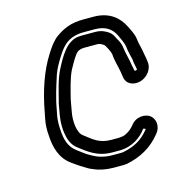

<svg xmlns="http://www.w3.org/2000/svg" viewBox="-94 -690 719 774"><g transform="rotate(-15 265.0 -302.5)"><path d="M162 -420C172 -447 183 -465 198 -489C223 -529 250 -557 312 -557H357C404 -557 428 -536 442 -507C449 -493 459 -470 461 -458C463 -434 470 -413 473 -398C473 -387 475 -383 475 -381L479 -360C480 -356 479 -355 475 -354C470 -352 468 -354 468 -357L464 -377C460 -404 452 -431 449 -454C447 -476 436 -492 432 -499C429 -505 423 -521 408 -530C395 -538 381 -546 355 -546H310C294 -546 274 -547 255 -535C246 -530 235 -522 223 -507C205 -484 194 -463 182 -440C161 -399 152 -353 141 -311C141 -310 140 -309 140 -309L131 -258C126 -229 127 -202 130 -184C134 -159 142 -133 166 -115C197 -92 233 -59 297 -59H327C381 -59 420 -89 441 -118C444 -121 451 -116 451 -114L448 -111C421 -78 390 -59 341 -49C335 -48 331 -48 325 -48H295C260 -48 234 -57 213 -69L199 -77C190 -82 170 -98 159 -106C131 -127 120 -157 118 -205C117 -219 117 -240 120 -258L125 -283C133 -331 148 -376 162 -420ZM336 -109H306C256 -109 234 -131 200 -157C179 -172 174 -220 181 -258L190 -308C200 -348 211 -394 226 -424C238 -445 247 -463 261 -481C269 -490 277 -496 301 -496H346C362 -496 362 -495 377 -486C383 -482 398 -450 399 -442C401 -412 410 -386 414 -361L417 -341C422 -307 456 -299 482 -307C508 -315 534 -342 529 -376L526 -397C525 -401 524 -404 524 -407C524 -408 523 -411 523 -412C520 -434 513 -454 511 -473C509 -496 495 -520 488 -534C469 -573 431 -607 366 -607H321C270 -607 239 -592 208 -571C188 -557 170 -532 156 -509C118 -450 91 -372 75 -283L70 -258C66 -237 65 -214 67 -194C69 -141 83 -94 123 -64C134 -56 155 -41 169 -33L182 -25C188 -21 196 -17 205 -14C226 -4 256 2 287 2H317C325 2 333 2 341 1C401 -11 449 -38 486 -84C510 -112 503 -145 483 -160C465 -173 426 -175 403 -144C390 -127 365 -110 347 -110C343 -110 341 -109 336 -109Z"/></g></svg>

Font: Blanket
Style: OutlineObl
Weight: 400
Foundry: Cannot Into Space Fonts
Version: Version 0.9